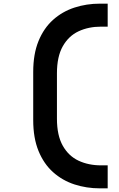

<svg xmlns="http://www.w3.org/2000/svg" viewBox="-20 -876 652 1052"><path d="M528 156Q454 156 388 134.5Q322 113 271 67.5Q220 22 191 -49Q162 -120 162 -218V-482Q162 -580 191 -651Q220 -722 271 -767.5Q322 -813 388 -834.5Q454 -856 528 -856H570V-730H534Q465 -730 410.5 -704.5Q356 -679 324 -622.5Q292 -566 292 -474V-226Q292 -134 324 -77.5Q356 -21 410.5 4.5Q465 30 534 30H570V156Z"/></svg>

Font: Space Mono
Style: Bold
Weight: 700
Monospace: yes
Designer: Colophon Foundry + Benjamin Critton
Foundry: Colophon Foundry & Benjamin Critton
Version: Version 1.003; ttfautohint (v1.8.4.7-5d5b)